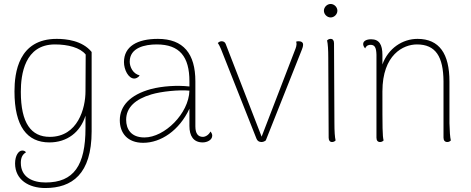

<svg xmlns="http://www.w3.org/2000/svg" viewBox="-20 -708 2377 968"><path d="M208 240C343 240 442 170 442 -46V-446C395 -504 313 -512 266 -512C73 -512 53 -341 53 -247C53 -70 117 10 229 10C318 10 385 -41 411 -125V-62C411 126 352 212 210 212C145 212 85 186 85 113C85 89 92 71 111 60C107 54 101 51 92 51C74 51 56 76 56 116C56 199 126 240 208 240ZM231 -18C137 -18 85 -87 85 -245C85 -332 104 -484 257 -484C323 -484 384 -468 412 -433L411 -247C411 -163 373 -18 231 -18Z M1041 -45C1033 -28 1016 -18 1003 -18C979 -18 965 -34 965 -71V-298C965 -437 905 -512 776 -512C672 -512 605 -474 605 -395C605 -357 627 -312 657 -312C663 -312 676 -315 684 -328C650 -336 634 -371 634 -397C634 -468 711 -484 770 -484C886 -484 935 -422 935 -298V-272C873 -279 799 -274 741 -259C635 -230 584 -173 584 -102C584 -38 622 12 702 12C791 12 884 -50 935 -160V-73C935 -23 955 10 1002 10C1024 10 1050 -2 1050 -24C1050 -30 1048 -37 1041 -45ZM708 -15C640 -15 616 -58 616 -104C616 -166 662 -208 743 -232C793 -247 881 -256 935 -251C932 -136 810 -15 708 -15Z M1487 -500C1482 -500 1478 -500 1473 -498C1475 -494 1475 -488 1475 -484C1475 -478 1472 -468 1470 -463L1299 -19L1118 -486C1115 -495 1107 -500 1098 -500C1091 -500 1085 -498 1078 -491C1083 -485 1091 -469 1094 -461L1273 -9C1277 2 1286 8 1298 8C1305 8 1312 6 1320 0L1502 -458C1505 -465 1508 -475 1508 -482C1509 -493 1500 -500 1487 -500Z M1647 -620C1665 -620 1681 -636 1681 -654C1681 -672 1665 -688 1647 -688C1629 -688 1613 -672 1613 -654C1613 -636 1629 -620 1647 -620ZM1666 -87 1664 -490C1664 -504 1658 -512 1647 -512C1638 -512 1633 -508 1629 -504C1633 -488 1635 -457 1635 -417L1637 -14C1637 0 1643 8 1654 8C1663 8 1668 4 1672 0C1668 -16 1666 -47 1666 -87Z M2246 -87V-297C2246 -437 2195 -512 2085 -512C2009 -512 1937 -464 1908 -383V-431C1908 -483 1892 -510 1851 -510C1827 -510 1811 -501 1811 -486C1811 -479 1814 -472 1821 -464C1828 -480 1840 -482 1848 -482C1869 -482 1877 -469 1878 -432V-14C1878 0 1884 8 1896 8C1905 8 1910 4 1914 0C1908 -24 1908 -59 1908 -247C1908 -433 2014 -484 2082 -484C2177 -484 2215 -422 2216 -298V-14C2216 0 2223 8 2235 8C2244 8 2249 4 2253 0C2249 -16 2247 -47 2246 -87Z"/></svg>

Font: Arima Koshi Thin
Style: Regular
Weight: 250
Designer: Joana Correia and Natanael Gama
Foundry: NDISCOVER
Version: Version 1.019;PS 001.019;hotconv 1.0.88;makeotf.lib2.5.64775